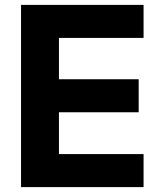

<svg xmlns="http://www.w3.org/2000/svg" viewBox="-20 -765 629 785"><path d="M567 0V-135H221V-306H547V-441H221V-610H567V-745H66V0Z"/></svg>

Font: Plus Jakarta Sans ExtraBold
Style: Regular
Weight: 800
Designer: Gumpita Rahayu
Foundry: Tokotype
Version: Version 2.071;gftools[0.9.30]